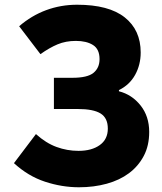

<svg xmlns="http://www.w3.org/2000/svg" viewBox="-20 -778 687 812"><path d="M314 14Q242 14 170.5 -9.5Q99 -33 39 -88L132 -211Q174 -173 219 -156.5Q264 -140 312 -140Q368 -140 402 -164.5Q436 -189 436 -234Q436 -279 405.5 -298Q375 -317 309 -317H208V-449H286Q350 -449 375.5 -470Q401 -491 401 -528Q401 -570 373.5 -587.5Q346 -605 301 -605Q258 -605 223.5 -590.5Q189 -576 151 -549L61 -667Q113 -712 175 -735Q237 -758 306 -758Q440 -758 507.5 -704.5Q575 -651 575 -556Q575 -504 551.5 -461.5Q528 -419 483 -397V-392Q538 -378 574.5 -332Q611 -286 611 -220Q611 -162 588 -118.5Q565 -75 525.5 -45.5Q486 -16 431.5 -1Q377 14 314 14Z"/></svg>

Font: Kinto Sans Black
Style: Regular
Weight: 900
Designer: Authors: Ryoko NISHIZUKA  (kana & ideographs); Paul D. Hunt (Latin, Greek & Cyrillic); Wenlong ZHANG  (bopomofo); Sandol
Foundry: Adobe Systems Incorporated, ookami Inc.
Version: Version 0.001